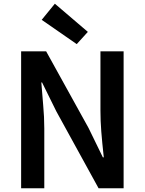

<svg xmlns="http://www.w3.org/2000/svg" viewBox="-20 -1016 782 1036"><path d="M94 -739H229L458 -325L535 -167H540Q531 -249 526.5 -306.5Q522 -364 522 -419V-739H647V0H512L284 -415L207 -571H203L213 -449Q219 -385 219 -322V0H94ZM205 -909 276 -996 454 -844 394 -778Z"/></svg>

Font: Merged Yaku Han JP SemiBold
Style: Regular
Weight: 600
Designer: Ryoko NISHIZUKA 西塚涼子 (kana, bopomofo & ideographs); Paul D. Hunt (Latin, Greek & Cyrillic); Sandoll Communications 산돌커뮤니
Foundry: Adobe
Version: Version 2.004